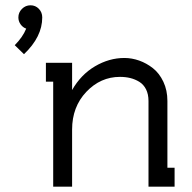

<svg xmlns="http://www.w3.org/2000/svg" viewBox="-20 -699 718 719"><path d="M78.1 -591.8Q65.4 -596.2 57.1 -607.9Q48.8 -619.6 48.8 -633.8Q48.8 -652.3 62.3 -665.8Q75.7 -679.2 94.2 -679.2Q112.8 -679.2 125.5 -666Q138.2 -652.8 138.2 -633.8Q138.2 -561 69.8 -496.1L35.2 -529.8Q65.4 -560.1 78.1 -591.8ZM179.2 -393.1H151.9V-463.9H250V-361.8Q282.7 -419.4 335.7 -450.7Q388.7 -481.9 445.8 -481.9Q473.6 -481.9 501.2 -472.2Q528.8 -462.4 552.7 -443.6Q576.7 -424.8 591.8 -392.8Q606.9 -360.8 606.9 -320.8V-70.8H633.8V0H536.1V-320.8Q536.1 -346.2 526.9 -364.5Q517.6 -382.8 501.7 -392.6Q485.8 -402.3 468 -406.7Q450.2 -411.1 429.2 -411.1Q356.4 -411.1 303.2 -355Q250 -298.8 250 -213.9V0H179.2Z"/></svg>

Font: Rawengulk
Style: Bold
Weight: 700
Version: Version 0.92